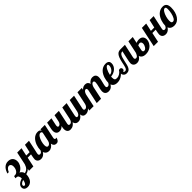

<svg xmlns="http://www.w3.org/2000/svg" viewBox="516 -2388 4516 4516"><g transform="rotate(-45 2774.0 -129.5)"><path d="M497.1 -179.2Q481.9 -127.9 460.2 -94.2Q438.5 -60.5 413.8 -39.1Q389.2 -17.6 363.3 -6.1Q337.4 5.4 314 11.2Q313 67.9 298.8 112.3Q284.7 156.7 260 187.3Q235.4 217.8 200.9 233.9Q166.5 250 125 250Q102.1 250 81.8 243.9Q61.5 237.8 46.1 225.8Q30.8 213.9 22 195.6Q13.2 177.2 13.2 152.8Q13.2 122.6 27.1 99.1Q41 75.7 63.5 57.9Q85.9 40 114 27.3Q142.1 14.6 169.9 5.9Q167 -100.1 98.1 -100.1H66.9L80.1 -160.2H108.9Q135.7 -160.2 158.4 -173.6Q181.2 -187 197.5 -210.4Q213.9 -233.9 222.9 -265.1Q231.9 -296.4 231.9 -332Q231.9 -346.7 228.5 -361.8Q225.1 -377 217.5 -389.4Q210 -401.9 197 -409.9Q184.1 -418 165 -418Q144 -418 127 -407.5Q109.9 -397 96.7 -381.3Q83.5 -365.7 73.7 -347.4Q64 -329.1 58.1 -314H9.8Q22.5 -349.6 39.8 -384.5Q57.1 -419.4 82.5 -447Q107.9 -474.6 142.6 -491.7Q177.2 -508.8 225.1 -508.8Q260.7 -508.8 290 -498.3Q319.3 -487.8 339.8 -467.5Q360.4 -447.3 371.6 -417.7Q382.8 -388.2 382.8 -350.1Q382.8 -317.4 374 -288.8Q365.2 -260.3 351.6 -236.3Q337.9 -212.4 320.6 -193.4Q303.2 -174.3 285.9 -160.6Q268.6 -147 253.2 -138.9Q237.8 -130.9 228 -128.9Q239.7 -125 252 -116.2Q264.2 -107.4 275.6 -94.7Q287.1 -82 296.1 -65.4Q305.2 -48.8 310.1 -28.8Q336.9 -36.6 358.4 -47.6Q379.9 -58.6 397.5 -75.7Q415 -92.8 429 -117.9Q442.9 -143.1 455.1 -179.2ZM167 54.2Q147.5 61 129.6 69.3Q111.8 77.6 98.1 88.1Q84.5 98.6 76.2 111.3Q67.9 124 67.9 139.2Q67.9 153.3 76.4 162.6Q85 171.9 102.1 171.9Q112.8 171.9 123.3 162.4Q133.8 152.8 142.6 136.7Q151.4 120.6 157.7 99.1Q164.1 77.6 167 54.2Z M1003.9 -179.2Q940.9 5.9 817.9 5.9Q787.6 5.9 765.4 -2.9Q743.2 -11.7 728.8 -26.4Q714.4 -41 707.3 -60.3Q700.2 -79.6 700.2 -100.1Q700.2 -120.6 706.8 -156.5Q713.4 -192.4 723.1 -240.2H612.3L561 0H417L522.9 -500H667L624 -299.8H735.8L781.2 -500H915L862.3 -252Q851.1 -203.6 844.5 -174.6Q837.9 -145.5 837.9 -132.8Q837.9 -90.8 877.9 -90.8Q893.1 -90.8 904.3 -95.9Q915.5 -101.1 925 -112.1Q934.6 -123 943.1 -139.6Q951.7 -156.2 961.9 -179.2Z M1370.1 -160.2Q1367.7 -151.9 1366.7 -143.8Q1365.7 -135.7 1365.7 -127.9Q1365.7 -106.9 1375.7 -98.9Q1385.7 -90.8 1406.7 -90.8Q1413.6 -90.8 1418.9 -91.8Q1424.3 -92.8 1428.7 -95.2Q1418.5 -69.3 1409.2 -50.3Q1399.9 -31.2 1388.7 -18.8Q1377.4 -6.3 1363 -0.2Q1348.6 5.9 1329.1 5.9Q1287.6 5.9 1262.2 -18.3Q1236.8 -42.5 1231 -86.9Q1219.7 -69.8 1204.8 -53.2Q1189.9 -36.6 1171.6 -23.4Q1153.3 -10.3 1130.9 -2.2Q1108.4 5.9 1082 5.9Q1056.2 5.9 1032.2 -2.4Q1008.3 -10.7 989.7 -29.8Q971.2 -48.8 960 -79.6Q948.7 -110.4 948.7 -154.8Q948.7 -189 955.6 -228Q962.4 -267.1 976.6 -306.2Q990.7 -345.2 1012 -381.1Q1033.2 -417 1061.8 -444.6Q1090.3 -472.2 1126.5 -488.5Q1162.6 -504.9 1206.1 -504.9Q1248.5 -504.9 1267.8 -490.2Q1287.1 -475.6 1287.1 -454.1V-446.8L1297.9 -500H1441.9ZM1997.1 -179.2Q1976.1 -118.2 1949.5 -81.5Q1922.9 -44.9 1895.3 -25.4Q1867.7 -5.9 1841.8 0Q1815.9 5.9 1795.9 5.9Q1773.4 5.9 1753.9 -1Q1734.4 -7.8 1720 -22.5Q1705.6 -37.1 1697.3 -59.6Q1689 -82 1689 -113.8Q1689 -127.4 1690.9 -143.8Q1692.9 -160.2 1696.8 -179.2L1702.1 -204.1Q1686 -186.5 1669.9 -175.5Q1653.8 -164.6 1638.7 -158.4Q1623.5 -152.3 1609.4 -150.1Q1595.2 -147.9 1582 -147.9Q1559.6 -147.9 1540 -154.8Q1520.5 -161.6 1506.1 -176.3Q1491.7 -190.9 1483.4 -213.6Q1475.1 -236.3 1475.1 -268.1Q1475.1 -281.7 1477.1 -298.1Q1479 -314.5 1482.9 -333L1518.1 -500H1662.1L1623 -314Q1620.1 -299.3 1620.1 -286.1Q1620.1 -269 1626.5 -257.1Q1632.8 -245.1 1649.9 -245.1Q1664.6 -245.1 1677.2 -251.5Q1689.9 -257.8 1700.2 -269.5Q1710.4 -281.2 1718 -297.4Q1725.6 -313.5 1730 -333L1765.1 -500H1908.7L1836.9 -160.2Q1834.5 -151.9 1833.7 -143.8Q1833 -135.7 1833 -127.9Q1833 -106.9 1842.8 -98.9Q1852.5 -90.8 1874 -90.8Q1888.7 -90.8 1901.1 -97.4Q1913.6 -104 1923.6 -115.7Q1933.6 -127.4 1941.4 -143.8Q1949.2 -160.2 1955.1 -179.2ZM1277.8 -404.8Q1277.8 -409.2 1275.9 -415.8Q1273.9 -422.4 1269.3 -428.5Q1264.6 -434.6 1256.8 -438.7Q1249 -442.9 1236.8 -442.9Q1215.8 -442.9 1197 -429.2Q1178.2 -415.5 1162.6 -392.8Q1147 -370.1 1134.8 -341.3Q1122.6 -312.5 1114 -282Q1105.5 -251.5 1101.1 -221.9Q1096.7 -192.4 1096.7 -168.9Q1096.7 -140.1 1102.1 -124.5Q1107.4 -108.9 1115 -101.3Q1122.6 -93.8 1131.3 -92.3Q1140.1 -90.8 1147 -90.8Q1158.2 -90.8 1170.7 -96.4Q1183.1 -102.1 1194.6 -113Q1206.1 -124 1215.6 -140.6Q1225.1 -157.2 1230 -179.2Z M2502 -179.2Q2487.8 -138.7 2471.2 -108.9Q2454.6 -79.1 2436.8 -58.6Q2418.9 -38.1 2400.4 -25.4Q2381.8 -12.7 2364.3 -5.9Q2346.7 1 2330.6 3.4Q2314.5 5.9 2301.3 5.9Q2258.3 5.9 2232.9 -17.8Q2207.5 -41.5 2202.1 -88.9Q2183.1 -58.1 2163.6 -39.6Q2144 -21 2125 -10.7Q2106 -0.5 2087.9 2.7Q2069.8 5.9 2054.2 5.9Q2031.7 5.9 2012.2 -1Q1992.7 -7.8 1978.3 -22.5Q1963.9 -37.1 1955.6 -59.6Q1947.3 -82 1947.3 -113.8Q1947.3 -127.4 1949.2 -143.8Q1951.2 -160.2 1955.1 -179.2L2022.9 -500H2167L2095.2 -160.2Q2092.3 -144.5 2092.3 -131.8Q2092.3 -114.7 2098.6 -102.8Q2105 -90.8 2122.1 -90.8Q2136.7 -90.8 2148.9 -97.4Q2161.1 -104 2171.1 -115.7Q2181.2 -127.4 2188.7 -143.8Q2196.3 -160.2 2202.1 -179.2L2270 -500H2414.1L2342.3 -160.2Q2339.8 -151.9 2338.9 -143.8Q2337.9 -135.7 2337.9 -127.9Q2337.9 -106.9 2347.9 -98.9Q2357.9 -90.8 2378.9 -90.8Q2393.6 -90.8 2406 -97.4Q2418.5 -104 2428.7 -115.7Q2439 -127.4 2446.8 -143.8Q2454.6 -160.2 2460 -179.2Z M3253.9 -179.2Q3232.9 -117.7 3208.7 -81.1Q3184.6 -44.4 3159.9 -25.1Q3135.3 -5.9 3111.6 0Q3087.9 5.9 3067.9 5.9Q3034.7 5.9 3012.2 -3.7Q2989.7 -13.2 2976.1 -29.1Q2962.4 -44.9 2956.3 -65.2Q2950.2 -85.4 2950.2 -106.9Q2950.2 -132.3 2957.3 -166.3Q2964.4 -200.2 2972.7 -235.8Q2981 -271.5 2988 -304.7Q2995.1 -337.9 2995.1 -361.8Q2995.1 -413.1 2959 -413.1Q2945.3 -413.1 2933.6 -405.8Q2921.9 -398.4 2912.1 -386Q2902.3 -373.5 2894.5 -356.7Q2886.7 -339.8 2880.9 -320.8L2813 0H2668.9L2742.2 -345.2Q2745.1 -356.9 2745.1 -370.1Q2745.1 -378.9 2743.7 -386.7Q2742.2 -394.5 2738.5 -400.6Q2734.9 -406.7 2729.2 -410.4Q2723.6 -414.1 2714.8 -414.1Q2700.2 -414.1 2687.7 -406.7Q2675.3 -399.4 2665.3 -386.7Q2655.3 -374 2647.5 -356.9Q2639.6 -339.8 2633.8 -320.8L2565.9 0H2421.9L2527.8 -500H2671.9L2661.1 -448.2Q2677.2 -466.3 2693.4 -477.3Q2709.5 -488.3 2725.1 -494.4Q2740.7 -500.5 2755.4 -502.7Q2770 -504.9 2783.2 -504.9Q2802.7 -504.9 2819.8 -500.2Q2836.9 -495.6 2850.1 -485.4Q2863.3 -475.1 2872.6 -458.7Q2881.8 -442.4 2885.7 -418.9Q2903.8 -446.8 2922.9 -463.6Q2941.9 -480.5 2960 -489.3Q2978 -498 2994.6 -501Q3011.2 -503.9 3024.9 -503.9Q3048.8 -503.9 3069.1 -497.6Q3089.4 -491.2 3104.2 -477.5Q3119.1 -463.9 3127.4 -442.4Q3135.7 -420.9 3135.7 -391.1Q3135.7 -371.1 3132.1 -347.9Q3128.4 -324.7 3123.3 -300.5Q3118.2 -276.4 3111.8 -252.4Q3105.5 -228.5 3100.3 -206.5Q3095.2 -184.6 3091.6 -165.8Q3087.9 -147 3087.9 -132.8Q3087.9 -114.3 3096.4 -102.5Q3105 -90.8 3127.9 -90.8Q3144 -90.8 3156.2 -97.2Q3168.5 -103.5 3178.2 -115.2Q3188 -127 3196 -143.3Q3204.1 -159.7 3211.9 -179.2Z M3629.9 -179.2Q3608.9 -144 3581.8 -110.8Q3554.7 -77.6 3520.8 -51.8Q3486.8 -25.9 3445.6 -10Q3404.3 5.9 3355 5.9Q3319.3 5.9 3290.5 -3.2Q3261.7 -12.2 3241.2 -31.2Q3220.7 -50.3 3209.7 -80.3Q3198.7 -110.4 3198.7 -152.8Q3198.7 -181.6 3204.6 -219.2Q3210.4 -256.8 3223.1 -296.4Q3235.8 -335.9 3256.8 -374Q3277.8 -412.1 3307.6 -442.1Q3337.4 -472.2 3377.4 -490.5Q3417.5 -508.8 3468.8 -508.8Q3502.4 -508.8 3523.7 -500.7Q3544.9 -492.7 3557.4 -479.5Q3569.8 -466.3 3574.5 -449Q3579.1 -431.6 3579.1 -413.1Q3579.1 -369.6 3560.1 -332.3Q3541 -294.9 3509 -267.1Q3477.1 -239.3 3435.5 -222.2Q3394 -205.1 3349.1 -202.1Q3348.1 -190.9 3347.4 -180.9Q3346.7 -170.9 3346.7 -162.1Q3346.7 -136.7 3351.3 -120.4Q3356 -104 3365 -94.7Q3374 -85.4 3387.5 -81.8Q3400.9 -78.1 3418.9 -78.1Q3448.7 -78.1 3472.9 -85.9Q3497.1 -93.8 3518.1 -107.4Q3539.1 -121.1 3557.9 -139.6Q3576.7 -158.2 3595.7 -179.2ZM3356.9 -250Q3385.3 -252 3411.6 -266.1Q3438 -280.3 3458 -303Q3478 -325.7 3490 -354.7Q3502 -383.8 3502 -415Q3502 -433.6 3496.6 -444.8Q3491.2 -456.1 3477.1 -456.1Q3458 -456.1 3439.7 -437.7Q3421.4 -419.4 3405.3 -390.1Q3389.2 -360.8 3376.7 -324Q3364.3 -287.1 3356.9 -250Z M4195.8 -179.2Q4132.8 5.9 4009.8 5.9Q3979.5 5.9 3957.3 -2.9Q3935.1 -11.7 3920.4 -26.4Q3905.8 -41 3898.7 -60.3Q3891.6 -79.6 3891.6 -100.1Q3891.6 -121.1 3897 -154.3Q3902.3 -187.5 3913.6 -235.8L3957.5 -434.1Q3931.2 -434.1 3912.6 -423.3Q3894 -412.6 3879.6 -389.4Q3865.2 -366.2 3854 -329.8Q3842.8 -293.5 3831.5 -242.2Q3818.8 -182.6 3807.4 -136.2Q3795.9 -89.8 3778.6 -58.3Q3761.2 -26.9 3735.1 -10.5Q3709 5.9 3667.5 5.9Q3638.2 5.9 3617.4 -3.9Q3596.7 -13.7 3583.5 -29.5Q3570.3 -45.4 3564 -65.7Q3557.6 -85.9 3557.6 -106.9Q3557.6 -142.1 3574 -164.6Q3590.3 -187 3619.6 -187Q3643.1 -187 3657.5 -172.6Q3671.9 -158.2 3671.9 -134.8Q3671.9 -110.4 3659.7 -98.4Q3647.5 -86.4 3631.8 -88.9Q3632.3 -83.5 3634 -77.9Q3635.7 -72.3 3640.1 -67.6Q3644.5 -63 3651.9 -60.1Q3659.2 -57.1 3670.9 -57.1Q3695.3 -57.1 3710.4 -73.2Q3725.6 -89.4 3735.4 -116.2Q3745.1 -143.1 3752.2 -178.5Q3759.3 -213.9 3767.6 -252Q3783.7 -330.1 3803 -378.4Q3822.3 -426.8 3845.9 -453.9Q3869.6 -481 3897.7 -490.5Q3925.8 -500 3959.5 -500H4106.9L4053.7 -252Q4042.5 -203.6 4036.1 -174.6Q4029.8 -145.5 4029.8 -132.8Q4029.8 -90.8 4069.8 -90.8Q4085 -90.8 4095.9 -95.9Q4106.9 -101.1 4116.5 -112.1Q4126 -123 4134.8 -139.6Q4143.6 -156.2 4153.8 -179.2Z M4222.7 -500H4366.7L4333 -337.9Q4350.6 -345.2 4364.5 -349.1Q4378.4 -353 4390.1 -355Q4401.9 -356.9 4412.1 -357.4Q4422.4 -357.9 4432.6 -357.9Q4462.4 -357.9 4486.6 -348.9Q4510.7 -339.8 4527.3 -323Q4543.9 -306.2 4553 -281.2Q4562 -256.3 4562 -225.1Q4562 -204.1 4555.7 -178.7Q4549.3 -153.3 4535.9 -127.7Q4522.5 -102.1 4501.5 -78.1Q4480.5 -54.2 4451.2 -35.4Q4421.9 -16.6 4383.8 -5.4Q4345.7 5.9 4297.9 5.9Q4263.2 5.9 4235.4 -2.9Q4207.5 -11.7 4188.2 -28.1Q4168.9 -44.4 4158.4 -68.1Q4147.9 -91.8 4147.9 -122.1Q4147.9 -136.2 4149.4 -150.6Q4150.9 -165 4154.8 -179.2ZM4293 -147.9Q4290.5 -142.1 4290.3 -133.8Q4290 -125.5 4290 -120.1Q4290 -79.1 4333 -79.1Q4352.5 -79.1 4370.1 -92.5Q4387.7 -106 4401.1 -126.7Q4414.6 -147.5 4422.6 -172.1Q4430.7 -196.8 4430.7 -219.2Q4430.7 -248.5 4417.2 -266.4Q4403.8 -284.2 4377 -284.2Q4371.6 -284.2 4363.3 -282.5Q4355 -280.8 4346.4 -278.3Q4337.9 -275.9 4330.1 -272.7Q4322.3 -269.5 4317.9 -266.1Z M5150.9 -179.2Q5087.9 5.9 4964.8 5.9Q4934.6 5.9 4912.4 -2.9Q4890.1 -11.7 4875.7 -26.4Q4861.3 -41 4854.2 -60.3Q4847.2 -79.6 4847.2 -100.1Q4847.2 -120.6 4853.8 -156.5Q4860.4 -192.4 4870.1 -240.2H4759.3L4708 0H4564L4669.9 -500H4814L4771 -299.8H4882.8L4928.2 -500H5062L5009.3 -252Q4998 -203.6 4991.5 -174.6Q4984.9 -145.5 4984.9 -132.8Q4984.9 -90.8 5024.9 -90.8Q5040 -90.8 5051.3 -95.9Q5062.5 -101.1 5072 -112.1Q5081.5 -123 5090.1 -139.6Q5098.6 -156.2 5108.9 -179.2Z M5254.9 3.9Q5220.2 3.9 5190.7 -4.6Q5161.1 -13.2 5139.9 -32Q5118.7 -50.8 5106.7 -80.8Q5094.7 -110.8 5094.7 -153.8Q5094.7 -183.1 5100.8 -220.5Q5106.9 -257.8 5120.4 -297.4Q5133.8 -336.9 5155 -374.8Q5176.3 -412.6 5206.8 -442.4Q5237.3 -472.2 5277.3 -490.5Q5317.4 -508.8 5368.7 -508.8Q5497.1 -508.8 5497.1 -348.1Q5497.1 -272 5479 -207.5Q5460.9 -143.1 5428.7 -95.9Q5396.5 -48.8 5352.1 -22.5Q5307.6 3.9 5254.9 3.9ZM5294.9 -85.9Q5313 -85.9 5329.1 -99.4Q5345.2 -112.8 5358.4 -135.5Q5371.6 -158.2 5382.1 -188Q5392.6 -217.8 5399.9 -250.2Q5407.2 -282.7 5411.1 -316.2Q5415 -349.6 5415 -379.9Q5415 -412.1 5407.5 -430.2Q5399.9 -448.2 5377 -448.2Q5358.9 -448.2 5342.3 -434.3Q5325.7 -420.4 5310.8 -397.5Q5295.9 -374.5 5283.4 -345Q5271 -315.4 5262.2 -284.2Q5253.4 -252.9 5248.5 -222.4Q5243.7 -191.9 5243.7 -167Q5243.7 -142.1 5246.3 -126.5Q5249 -110.8 5255.1 -101.8Q5261.2 -92.8 5271 -89.4Q5280.8 -85.9 5294.9 -85.9Z"/></g></svg>

Font: Lobster
Style: Regular
Weight: 400
Designer: Pablo Impallari
Foundry: Pablo Impallari
Version: Version 1.007; ttfautohint (v1.1) -l 8 -r 50 -G 50 -x 14 -D 